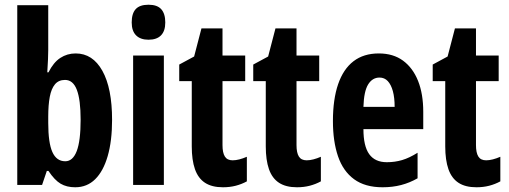

<svg xmlns="http://www.w3.org/2000/svg" viewBox="-20 -782 2153 812"><path d="M184 -570Q184 -554 183 -531Q182 -508 180 -476H185Q206 -518 235 -537Q264 -556 300 -556Q372 -556 413 -482.5Q454 -409 454 -275Q454 -186 435.5 -122Q417 -58 382.5 -24Q348 10 298 10Q262 10 236.5 -5Q211 -20 185 -59H178L158 0H53V-760H184ZM255 -444Q228 -444 212.5 -425.5Q197 -407 190.5 -372.5Q184 -338 184 -289V-262Q184 -178 201.5 -139Q219 -100 256 -100Q288 -100 304.5 -143Q321 -186 321 -276Q321 -360 305 -402Q289 -444 255 -444Z M673 -547V0H543V-547ZM608 -762Q645 -762 662 -743Q679 -724 679 -687Q679 -651 661 -632.5Q643 -614 608 -614Q574 -614 555.5 -632.5Q537 -651 537 -687Q537 -725 554 -743.5Q571 -762 608 -762Z M964 -104Q977 -104 992.5 -108Q1008 -112 1024 -119V-15Q1002 -3 977 3.5Q952 10 923 10Q876 10 847 -9Q818 -28 804.5 -66.5Q791 -105 791 -163V-439H738V-509L801 -543L832 -662H921V-547H1017V-439H921V-168Q921 -136 931 -120Q941 -104 964 -104Z M1277 -104Q1290 -104 1305.5 -108Q1321 -112 1337 -119V-15Q1315 -3 1290 3.5Q1265 10 1236 10Q1189 10 1160 -9Q1131 -28 1117.5 -66.5Q1104 -105 1104 -163V-439H1051V-509L1114 -543L1145 -662H1234V-547H1330V-439H1234V-168Q1234 -136 1244 -120Q1254 -104 1277 -104Z M1582 -556Q1643 -556 1684.5 -525.5Q1726 -495 1748 -440Q1770 -385 1770 -309V-236H1517Q1517 -164 1541.5 -130Q1566 -96 1616 -96Q1650 -96 1680.5 -105Q1711 -114 1746 -136V-28Q1713 -9 1676.5 0.5Q1640 10 1598 10Q1524 10 1477.5 -24Q1431 -58 1409.5 -121Q1388 -184 1388 -270Q1388 -362 1410 -426Q1432 -490 1475 -523Q1518 -556 1582 -556ZM1585 -454Q1555 -454 1537 -425Q1519 -396 1517 -330H1649Q1649 -369 1641.5 -396.5Q1634 -424 1620 -439Q1606 -454 1585 -454Z M2036 -104Q2049 -104 2064.5 -108Q2080 -112 2096 -119V-15Q2074 -3 2049 3.5Q2024 10 1995 10Q1948 10 1919 -9Q1890 -28 1876.5 -66.5Q1863 -105 1863 -163V-439H1810V-509L1873 -543L1904 -662H1993V-547H2089V-439H1993V-168Q1993 -136 2003 -120Q2013 -104 2036 -104Z"/></svg>

Font: Noto Sans Display ExtraCondensed
Style: Regular
Weight: 400
Width: 2
Version: Version 2.003